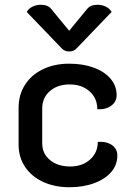

<svg xmlns="http://www.w3.org/2000/svg" viewBox="-20 -776 554 805"><path d="M58 -169V-324Q58 -378 84.5 -420Q111 -462 159.5 -485.5Q208 -509 270 -509Q328 -509 373 -492.5Q418 -476 443.5 -446Q469 -416 469 -377Q469 -349 446 -332.5Q423 -316 388 -318Q388 -364 355.5 -393Q323 -422 272 -422Q221 -422 189 -394Q157 -366 157 -321V-175Q157 -132 189.5 -105Q222 -78 274 -78Q325 -78 357.5 -107Q390 -136 390 -181Q426 -184 449 -168Q472 -152 472 -124Q472 -85 446.5 -55Q421 -25 375 -8Q329 9 271 9Q209 9 160.5 -13.5Q112 -36 85 -76.5Q58 -117 58 -169ZM345 -738Q359 -756 389 -756Q407 -756 423 -748.5Q439 -741 448 -726L303 -575Q290 -560 270 -560Q250 -560 237 -575L92 -726Q101 -741 117 -748.5Q133 -756 151 -756Q181 -756 195 -738L270 -647Z"/></svg>

Font: K2D Medium
Style: Regular
Weight: 500
Designer: Katatrad Aksorn Co.,Ltd.
Foundry: Cadson Demak Co.,Ltd.
Version: Version 1.000; ttfautohint (v1.6)